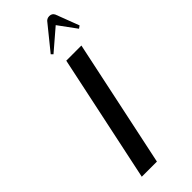

<svg xmlns="http://www.w3.org/2000/svg" viewBox="-293 -945 978 978"><g transform="rotate(-45 195.5 -456.0)"><path d="M179 0H70L216 -690H325ZM285 -895Q296 -912 315.5 -912Q335 -912 343 -895L391 -769L377 -759L306 -856L193 -759L183 -769Z"/></g></svg>

Font: Trochut
Style: Italic
Weight: 400
Italic angle: -12°
Designer: Andreu Balius
Foundry: Andreu Balius
Version: Version 1.001